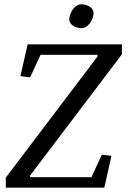

<svg xmlns="http://www.w3.org/2000/svg" viewBox="-20 -865 598 885"><path d="M542 -660.6V-614.7L118.2 -55.2L119.6 -48.3H401.4L449.7 -152.3L493.7 -146.5L460.9 0H6.8V-46.4L430.2 -605.5L428.7 -612.3H167L118.7 -508.3L74.2 -514.2L107.4 -660.6ZM299.3 -780.8Q301.3 -793.9 306.4 -805.7Q311.5 -817.4 319.1 -826.2Q326.7 -835 335.4 -840.1Q344.2 -845.2 353.5 -845.2Q366.7 -845.2 377.9 -841.6Q389.2 -837.9 397 -831.8Q404.8 -825.7 408.7 -817.1Q412.6 -808.6 411.1 -799.3Q409.2 -786.6 404.1 -774.9Q398.9 -763.2 391.4 -754.4Q383.8 -745.6 375 -740.5Q366.2 -735.4 356.9 -735.4Q343.8 -735.4 332.5 -739Q321.3 -742.7 313.5 -748.8Q305.7 -754.9 301.8 -763.2Q297.9 -771.5 299.3 -780.8Z"/></svg>

Font: Noticia Text
Style: Italic
Weight: 400
Italic angle: -8°
Designer: JM Sole
Foundry: JM Sole
Version: Version 1.003